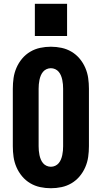

<svg xmlns="http://www.w3.org/2000/svg" viewBox="-20 -991 540 1019"><path d="M250 8Q221 8 193 2Q165 -4 140.5 -18.5Q116 -33 97.5 -55Q79 -77 67.5 -103.5Q56 -130 52 -158Q48 -186 48 -215V-520Q48 -549 52 -577Q56 -605 67.5 -631.5Q79 -658 97.5 -680Q116 -702 140.5 -716.5Q165 -731 193 -737Q221 -743 250 -743Q279 -743 307 -737Q335 -731 359.5 -716.5Q384 -702 402.5 -680Q421 -658 432.5 -631.5Q444 -605 448 -577Q452 -549 452 -520V-215Q452 -186 448 -158Q444 -130 432.5 -103.5Q421 -77 402.5 -55Q384 -33 359.5 -18.5Q335 -4 307 2Q279 8 250 8ZM250 -106Q262 -106 273 -111Q284 -116 291.5 -125Q299 -134 303.5 -145Q308 -156 310.5 -168Q313 -180 314 -191.5Q315 -203 315 -215V-520Q315 -532 314 -543.5Q313 -555 310.5 -567Q308 -579 303.5 -590Q299 -601 291.5 -610Q284 -619 273 -624Q262 -629 250 -629Q238 -629 227 -624Q216 -619 208.5 -610Q201 -601 196.5 -590Q192 -579 189.5 -567Q187 -555 186 -543.5Q185 -532 185 -520V-215Q185 -203 186 -191.5Q187 -180 189.5 -168Q192 -156 196.5 -145Q201 -134 208.5 -125Q216 -116 227 -111Q238 -106 250 -106ZM165 -800V-971H336V-800Z"/></svg>

Font: Iosevka SS04 Heavy
Style: Regular
Weight: 900
Monospace: yes
Designer: Belleve Invis
Foundry: Belleve Invis
Version: Version 19.0.0; ttfautohint (v1.8.4)